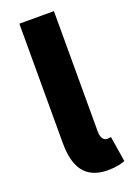

<svg xmlns="http://www.w3.org/2000/svg" viewBox="-155 -857 641 929"><g transform="rotate(-20 166.0 -392.5)"><path d="M234 14C274 14 303 7 322 -1L301 -132C291 -130 287 -130 281 -130C267 -130 250 -141 250 -179V-799H72V-185C72 -66 112 14 234 14Z"/></g></svg>

Font: Noto Sans JP Black
Style: Regular
Weight: 900
Designer: Ryoko NISHIZUKA  (kana, bopomofo & ideographs); Paul D. Hunt (Latin, Greek & Cyrillic); Sandoll Communications , Soo-you
Foundry: Adobe
Version: Version 2.002;hotconv 1.0.116;makeotfexe 2.5.65601